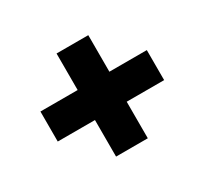

<svg xmlns="http://www.w3.org/2000/svg" viewBox="-113 -811 898 844"><g transform="rotate(-30 336.0 -389.5)"><path d="M416.7 -313.3V-127.8H255.6V-313.3H66.7V-465.6H255.6V-651.1H416.7V-465.6H606.7V-313.3Z"/></g></svg>

Font: Paperlogy 9 Black
Style: Regular
Weight: 900
Designer: redesigned by Lee Juim, glyphs from Gmarket Sans & Montserrat
Foundry: PT&
Version: Version 1.001